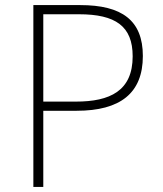

<svg xmlns="http://www.w3.org/2000/svg" viewBox="-20 -734 640 754"><path d="M111 0H150V-299H281C452 -299 541 -368 541 -514C541 -654 459 -714 295 -714H111ZM278 -335H150V-678H290C434 -678 501 -631 501 -513C501 -377 412 -335 278 -335Z"/></svg>

Font: Noto Sans Mono ExtraLight
Style: Regular
Weight: 200
Designer: Monotype Design Team
Foundry: Monotype Imaging Inc.
Version: Version 2.014